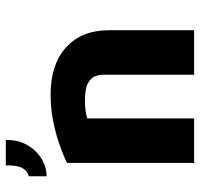

<svg xmlns="http://www.w3.org/2000/svg" viewBox="-34 -670 704 677"><g transform="rotate(-90 318.5 -332.0)"><path d="M82 0V-448Q85 -450 104.5 -458.5Q124 -467 156.5 -478Q189 -489 232 -497.5Q275 -506 324 -506Q429 -506 489.5 -451.5Q550 -397 550 -299V0H393V-322Q393 -335 387.5 -349.5Q382 -364 363 -374.5Q344 -385 301 -385Q283 -385 267.5 -383Q252 -381 239 -377V0ZM35 -520V-583Q50 -587 58.5 -597.5Q67 -608 70.5 -625Q74 -642 73 -664H163Q164 -623 146.5 -591Q129 -559 100 -540Q71 -521 35 -520Z"/></g></svg>

Font: Maven Pro ExtraBold
Style: Regular
Weight: 800
Designer: Joe Prince
Foundry: Joe Prince
Version: Version 2.100